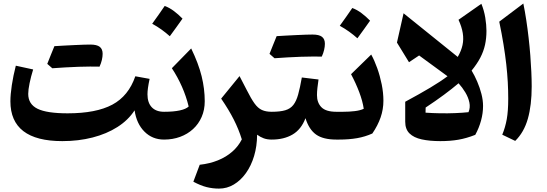

<svg xmlns="http://www.w3.org/2000/svg" viewBox="-20 -804 3149 1106"><path d="M755.3 -168.4Q766.5 -91.3 812.2 -45.7Q857.8 0 924.8 0H925.3V-160.1H924.8Q879 -160.1 854.2 -186.2Q829.5 -212.4 829.5 -260.7Q829.5 -276.9 832.4 -298Q835.3 -319 841.8 -349.7L759.5 -364.6Q720.4 -251.1 627.1 -201.2Q533.7 -151.2 369.3 -151.2Q249.8 -151.2 196.2 -177.5Q142.6 -203.9 142.6 -263.2Q142.6 -286.9 150.4 -324.8Q158.2 -362.8 171 -403.9L71.1 -425.6Q56.3 -367.8 48.1 -313.7Q39.9 -259.6 39.9 -220.4Q39.9 -106.1 114.6 -48.6Q189.4 8.9 339.1 8.9Q432.1 8.9 513.1 -11.9Q594.1 -32.6 656.4 -72.3Q718.7 -111.9 755.3 -168.4ZM498.9 -420.6Q514 -420.6 524.1 -420.4Q534.3 -420.3 541.1 -420.3Q547.9 -420.3 553.3 -420Q562.4 -439.5 566.8 -458.6Q571.2 -477.7 571.2 -494.2Q571.2 -521.5 554.4 -534.4Q537.6 -547.3 499.9 -547.3Q458.4 -529.3 416.8 -510.6Q375.2 -491.9 334.2 -473.4Q293.1 -454.9 252.3 -436.1Q259.8 -429.6 267.1 -423.2Q274.4 -416.7 281.2 -410.8Q315.5 -413.4 355.4 -415.7Q395.3 -418 433.1 -419.3Q470.9 -420.6 498.9 -420.6ZM281.2 -410.8Q317.8 -433.2 354.3 -455.6Q390.8 -478.1 427.2 -501.1Q463.5 -524.1 499.9 -547.3Q486.9 -547.3 463 -546.6Q439.1 -545.8 409.7 -544.4Q380.3 -543 349.8 -541.4Q319.4 -539.8 293.4 -538.1Q283 -512.8 272.8 -487.6Q262.7 -462.3 252.3 -436.1Q259.8 -429.6 267.1 -423.2Q274.4 -416.7 281.2 -410.8Z M928.8 -769.8Q911.2 -744.2 893.4 -718.7Q875.7 -693.3 856.7 -667.3Q885.3 -651.6 910.6 -633.5Q935.8 -615.3 958.2 -595.3Q977.4 -621.2 995.5 -646.5Q1013.6 -671.8 1031.3 -696.7Q1007.2 -721.4 981.7 -740.5Q956.1 -759.6 928.8 -769.8ZM1081.3 -524.9 970 -411.1Q1003.3 -360.6 1028.1 -304.5Q1052.8 -248.5 1066.8 -190.5Q1051.6 -175.8 1015.8 -168Q980 -160.1 925.3 -160.1Q915 -160.1 910.4 -151.6Q905.8 -143.1 905.8 -123.7V-36.4Q905.8 -17 910.4 -8.5Q915 0 925.3 0Q975 0 1017.6 -15.7Q1060.2 -31.4 1092 -60.5Q1123.9 -89.7 1141.6 -130.4Q1159.4 -171 1159.4 -221Q1159.4 -292 1141.4 -365.2Q1123.3 -438.4 1081.3 -524.9Z M1359.8 -365.6 1254 -235.9Q1298.6 -170.8 1326.8 -115Q1355.1 -59.1 1373 -1.1Q1352.7 39.2 1317.8 69.7Q1282.9 100.3 1235.6 119.5Q1188.4 138.7 1130.5 145.1L1093.8 242.7Q1136 265.3 1170.5 273.8Q1205 282.4 1241.7 282.4Q1287.3 282.4 1326.8 258.9Q1366.4 235.4 1396.6 193.2Q1426.8 151.1 1443.7 94.6Q1460.7 38 1461 -28.1Q1479.5 -14.5 1499.4 -7.2Q1519.2 0 1544.7 0H1545.2V-160.1H1544.7Q1511.3 -160.1 1488.5 -170.6Q1465.6 -181 1445.9 -208.5Q1426.2 -235.9 1401.3 -285.5Z M1779.1 -478.3Q1794.2 -478.3 1804.4 -478.2Q1814.5 -478 1821.3 -478Q1828.2 -478 1833.5 -477.8Q1842.6 -497.3 1847 -516.4Q1851.5 -535.4 1851.5 -551.9Q1851.5 -579.2 1834.6 -592.1Q1817.8 -605 1780.2 -605Q1738.6 -587 1697 -568.3Q1655.4 -549.7 1614.4 -531.1Q1573.3 -512.6 1532.5 -493.8Q1540 -487.4 1547.3 -480.9Q1554.6 -474.4 1561.4 -468.5Q1595.7 -471.1 1635.6 -473.4Q1675.5 -475.7 1713.3 -477Q1751.2 -478.3 1779.1 -478.3ZM1561.4 -468.5Q1598 -490.9 1634.5 -513.4Q1671 -535.8 1707.4 -558.8Q1743.8 -581.9 1780.2 -605Q1767.1 -605 1743.2 -604.3Q1719.3 -603.5 1689.9 -602.1Q1660.5 -600.7 1630.1 -599.1Q1599.6 -597.6 1573.6 -595.8Q1563.2 -570.5 1553.1 -545.3Q1542.9 -520 1532.5 -493.8Q1540 -487.4 1547.3 -480.9Q1554.6 -474.4 1561.4 -468.5ZM1545.4 0Q1615.5 0 1665.2 -29.1Q1715 -58.1 1739.7 -123.2Q1759.9 -58 1800.7 -29Q1841.5 0 1917.6 0H1918.1V-160.1H1917.6Q1857.3 -160.1 1831.6 -186.3Q1805.9 -212.4 1805.9 -256.2Q1805.9 -275.2 1808.5 -298Q1811.1 -320.8 1814.8 -346.1L1718.7 -357.7Q1708.2 -298.2 1697.5 -259.7Q1686.8 -221.2 1669.7 -199.4Q1652.7 -177.7 1623.2 -168.9Q1593.7 -160.1 1545.4 -160.1Q1535.7 -160.1 1530.8 -152.1Q1525.9 -144.2 1525.9 -123.7V-36.4Q1525.9 -15.9 1530.8 -8Q1535.7 0 1545.4 0Z M2009.4 -757.9Q1991.8 -732.3 1974 -706.9Q1956.2 -681.4 1937.3 -655.5Q1965.9 -639.7 1991.2 -621.6Q2016.4 -603.5 2038.8 -583.4Q2057.9 -609.3 2076.1 -634.7Q2094.2 -660 2111.8 -684.9Q2087.8 -709.5 2062.2 -728.6Q2036.6 -747.8 2009.4 -757.9ZM1918 0H1932.9Q1991.1 0 2037.3 -8.2Q2083.4 -16.3 2124.9 -35Q2156.4 -81.1 2172.5 -127.6Q2188.6 -174.1 2188.6 -223.8Q2188.6 -269.6 2178.8 -318.2Q2168.9 -366.9 2152.9 -411.7Q2136.9 -456.4 2118.3 -489.8L2002.2 -376.6Q2030.1 -324.1 2049.5 -272.8Q2068.9 -221.4 2075.3 -177.4Q2054.8 -167.6 2023.4 -163.9Q1992 -160.1 1955.5 -160.1H1918Q1908.2 -160.1 1903.4 -152.1Q1898.5 -144.2 1898.5 -123.7V-36.4Q1898.5 -15.9 1903.4 -8Q1908.2 0 1918 0Z M2621.5 -324.3Q2643.5 -300 2660.6 -271.5Q2677.7 -243 2683.8 -213.8Q2690 -184.5 2678.8 -157.8Q2643 -154 2601.2 -152.4Q2559.5 -150.7 2516.3 -151.4Q2473 -152.1 2431.3 -155L2431.9 -184.5Q2489.1 -222.3 2536.7 -257.5Q2584.3 -292.7 2621.5 -324.3ZM2557.9 -364.8Q2518.4 -334.9 2458.1 -298.9Q2397.8 -262.9 2314.2 -217.9V-102.9Q2314.2 -59.7 2338.9 -35.4Q2363.7 -11 2409.2 -1.1Q2454.7 8.9 2516.4 8.9Q2573.6 8.9 2620.4 0.8Q2667.2 -7.3 2717.8 -27.3Q2739.4 -66.9 2751 -109.4Q2762.6 -151.9 2762.6 -193.7Q2762.6 -226.8 2753.3 -262.8Q2744.1 -298.7 2729.1 -333.6Q2714.2 -368.6 2696.7 -397.5Q2728.2 -436 2747 -472.2Q2765.8 -508.5 2774 -546.1Q2782.2 -583.6 2782.2 -626.2Q2782.2 -660.4 2775.4 -702.4Q2768.5 -744.4 2752.8 -782.2L2621.2 -690Q2640 -649.2 2645.7 -613.5Q2651.5 -577.9 2644.3 -544.4Q2637.1 -510.9 2616.8 -476.1L2304.7 -727.5L2266.6 -558.8L2336 -445.6L2394.3 -484.5Z M2994.6 -783.7 2855.9 -679.2Q2870.4 -609.5 2880.3 -548.7Q2890.2 -488 2896.3 -433.9Q2902.3 -379.8 2905 -330.8Q2907.6 -281.7 2907.6 -235.5Q2907.6 -164.8 2899.2 -117.6Q2890.8 -70.4 2873.2 -28.1L2947.8 7.7Q2998.4 -41.8 3020.6 -119.9Q3042.8 -198 3042.8 -306.1Q3042.8 -344.6 3040.7 -390.2Q3038.7 -435.7 3034.8 -485.4Q3030.9 -535.1 3025 -586.4Q3019.2 -637.8 3011.6 -687.8Q3004.1 -737.8 2994.6 -783.7Z"/></svg>

Font: Pinar-VF-FD
Style: Regular
Weight: 300
Designer: Amin Abedi
Version: Version 3.0